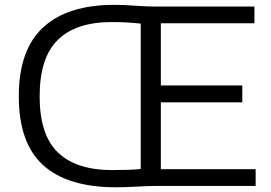

<svg xmlns="http://www.w3.org/2000/svg" viewBox="-20 -767 1118 792"><path d="M457.5 5.5Q259 5.5 158.2 -85.5Q57.5 -176.5 57.5 -370Q57.5 -561 158 -654Q258.5 -747 451.5 -747Q493.5 -747 537.8 -743.5Q582 -740 620.5 -740H1029.5V-671H643.5V-414.5H979.5V-345H643.5V-69H1034.5V0H627Q591 0 544.5 2.8Q498 5.5 457.5 5.5ZM442.5 -65.5Q480 -65.5 509 -66.5Q538 -67.5 560.5 -70V-669.5Q531 -673 502.5 -674.5Q474 -676 440.5 -676Q293 -676 218.2 -602.2Q143.5 -528.5 143.5 -369.5Q143.5 -210.5 219 -138Q294.5 -65.5 442.5 -65.5Z"/></svg>

Font: Encode Sans SemiExpanded SemiExpanded
Style: Regular
Weight: 400
Width: 6
Designer: Multiple Designers
Foundry: Impallari Type
Version: Version 3.000; ttfautohint (v1.8.3) -l 8 -r 50 -G 200 -x 14 